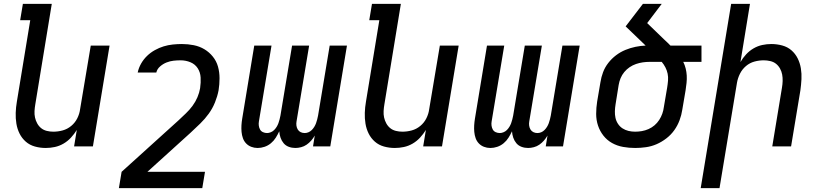

<svg xmlns="http://www.w3.org/2000/svg" viewBox="-20 -755 4240 990"><path d="M216 8Q187 8 160 0.5Q133 -7 113 -24.5Q93 -42 81 -66Q69 -90 64.5 -117.5Q60 -145 61 -173.5Q62 -202 67 -231L136 -651H84L98 -735H247L162 -217Q159 -200 158 -182.5Q157 -165 160.5 -149Q164 -133 172 -118.5Q180 -104 192.5 -94Q205 -84 221.5 -80Q238 -76 255 -76Q279 -76 303 -82.5Q327 -89 347 -105.5Q367 -122 378.5 -145Q390 -168 393 -192L448 -520H545L459 0H362L376 -85Q363 -64 346 -45.5Q329 -27 307.5 -14.5Q286 -2 262.5 3Q239 8 216 8Z M593 215 607 131 900 -134Q919 -152 938 -170Q957 -188 972.5 -209Q988 -230 998 -253.5Q1008 -277 1012 -301V-302Q1016 -329 1014.5 -355.5Q1013 -382 999.5 -403Q986 -424 962 -434Q938 -444 911 -444Q893 -444 875 -442Q857 -440 839 -433Q821 -426 805.5 -412.5Q790 -399 786 -381H690Q695 -405 707.5 -427Q720 -449 738 -466.5Q756 -484 778.5 -496.5Q801 -509 824 -516Q847 -523 871 -525.5Q895 -528 918 -528Q949 -528 979 -522Q1009 -516 1034 -501Q1059 -486 1077.5 -463Q1096 -440 1104 -411.5Q1112 -383 1112 -351.5Q1112 -320 1107 -289Q1101 -258 1088.5 -227Q1076 -196 1056.5 -169Q1037 -142 1012.5 -118Q988 -94 963 -71L740 131H1037L1023 215Z M1308 8Q1291 8 1275.5 2Q1260 -4 1249 -15.5Q1238 -27 1232.5 -42.5Q1227 -58 1225.5 -75Q1224 -92 1225 -109Q1226 -126 1229 -144L1291 -520H1380L1315 -129Q1313 -118 1314.5 -107Q1316 -96 1321 -87Q1326 -78 1336 -73.5Q1346 -69 1357 -69Q1366 -69 1376 -73Q1386 -77 1393.5 -84.5Q1401 -92 1406.5 -101Q1412 -110 1415.5 -119.5Q1419 -129 1421.5 -139Q1424 -149 1426 -159L1486 -520H1574L1509 -129Q1507 -118 1508.5 -107Q1510 -96 1515.5 -87Q1521 -78 1530.5 -73.5Q1540 -69 1551 -69Q1561 -69 1570.5 -73Q1580 -77 1587.5 -84.5Q1595 -92 1600.5 -101Q1606 -110 1609.5 -119.5Q1613 -129 1615.5 -139Q1618 -149 1620 -159L1680 -520H1769L1683 0H1594L1603 -56Q1595 -42 1584.5 -30Q1574 -18 1561 -9Q1548 0 1532.5 4Q1517 8 1503 8Q1485 8 1469 2Q1453 -4 1442.5 -16.5Q1432 -29 1426.5 -45Q1421 -61 1420 -78Q1412 -61 1402 -45Q1392 -29 1377 -16.5Q1362 -4 1344 2Q1326 8 1309 8Z M2016 8Q1987 8 1960 0.5Q1933 -7 1913 -24.5Q1893 -42 1881 -66Q1869 -90 1864.5 -117.5Q1860 -145 1861 -173.5Q1862 -202 1867 -231L1936 -651H1884L1898 -735H2047L1962 -217Q1959 -200 1958 -182.5Q1957 -165 1960.5 -149Q1964 -133 1972 -118.5Q1980 -104 1992.5 -94Q2005 -84 2021.5 -80Q2038 -76 2055 -76Q2079 -76 2103 -82.5Q2127 -89 2147 -105.5Q2167 -122 2178.5 -145Q2190 -168 2193 -192L2248 -520H2345L2259 0H2162L2176 -85Q2163 -64 2146 -45.5Q2129 -27 2107.5 -14.5Q2086 -2 2062.5 3Q2039 8 2016 8Z M2508 8Q2491 8 2475.5 2Q2460 -4 2449 -15.5Q2438 -27 2432.5 -42.5Q2427 -58 2425.5 -75Q2424 -92 2425 -109Q2426 -126 2429 -144L2491 -520H2580L2515 -129Q2513 -118 2514.5 -107Q2516 -96 2521 -87Q2526 -78 2536 -73.5Q2546 -69 2557 -69Q2566 -69 2576 -73Q2586 -77 2593.5 -84.5Q2601 -92 2606.5 -101Q2612 -110 2615.5 -119.5Q2619 -129 2621.5 -139Q2624 -149 2626 -159L2686 -520H2774L2709 -129Q2707 -118 2708.5 -107Q2710 -96 2715.5 -87Q2721 -78 2730.5 -73.5Q2740 -69 2751 -69Q2761 -69 2770.5 -73Q2780 -77 2787.5 -84.5Q2795 -92 2800.5 -101Q2806 -110 2809.5 -119.5Q2813 -129 2815.5 -139Q2818 -149 2820 -159L2880 -520H2969L2883 0H2794L2803 -56Q2795 -42 2784.5 -30Q2774 -18 2761 -9Q2748 0 2732.5 4Q2717 8 2703 8Q2685 8 2669 2Q2653 -4 2642.5 -16.5Q2632 -29 2626.5 -45Q2621 -61 2620 -78Q2612 -61 2602 -45Q2592 -29 2577 -16.5Q2562 -4 2544 2Q2526 8 2509 8Z M3255 8Q3223 8 3192.5 2.5Q3162 -3 3136 -17.5Q3110 -32 3091.5 -55.5Q3073 -79 3063.5 -107.5Q3054 -136 3054 -167.5Q3054 -199 3059 -231L3076 -331Q3080 -357 3089.5 -382.5Q3099 -408 3116.5 -430.5Q3134 -453 3156.5 -470Q3179 -487 3204.5 -497.5Q3230 -508 3256.5 -513.5Q3283 -519 3309 -520L3206 -619L3295 -735H3392L3317 -636L3406 -550Q3414 -543 3421.5 -535.5Q3429 -528 3437 -520H3597V-436H3503Q3511 -420 3515.5 -402Q3520 -384 3521 -365.5Q3522 -347 3520 -327.5Q3518 -308 3515 -289L3498 -189Q3494 -162 3484 -135Q3474 -108 3457 -84Q3440 -60 3416 -41.5Q3392 -23 3365.5 -11.5Q3339 0 3310.5 4Q3282 8 3255 8ZM3255 -76Q3272 -76 3289.5 -79Q3307 -82 3324 -89.5Q3341 -97 3355 -109Q3369 -121 3379 -136.5Q3389 -152 3395 -169Q3401 -186 3403 -203L3420 -303Q3423 -321 3424.5 -339.5Q3426 -358 3422.5 -375Q3419 -392 3411 -407.5Q3403 -423 3392 -436H3330Q3312 -436 3294.5 -433.5Q3277 -431 3259.5 -425Q3242 -419 3226.5 -408.5Q3211 -398 3199 -383.5Q3187 -369 3180 -352Q3173 -335 3170 -317L3154 -217Q3151 -199 3150.5 -181.5Q3150 -164 3153.5 -147.5Q3157 -131 3166.5 -116.5Q3176 -102 3190 -93Q3204 -84 3220.5 -80Q3237 -76 3255 -76Z M3593 215 3750 -735H3847L3798 -435Q3810 -456 3827 -474.5Q3844 -493 3865.5 -505.5Q3887 -518 3910.5 -523Q3934 -528 3957 -528Q3986 -528 4013.5 -520.5Q4041 -513 4061 -495.5Q4081 -478 4093 -454Q4105 -430 4109.5 -402.5Q4114 -375 4112.5 -346.5Q4111 -318 4107 -289L4059 0H3962L4012 -303Q4015 -320 4015.5 -337.5Q4016 -355 4013 -371Q4010 -387 4002 -401.5Q3994 -416 3981.5 -426Q3969 -436 3952 -440Q3935 -444 3918 -444Q3894 -444 3870 -437.5Q3846 -431 3826.5 -414.5Q3807 -398 3795.5 -375Q3784 -352 3780 -328L3690 215Z"/></svg>

Font: Iosevka Medium Extended
Style: Italic
Weight: 500
Width: 7
Italic angle: -9°
Monospace: yes
Designer: Belleve Invis
Foundry: Belleve Invis
Version: Version 32.5.0; ttfautohint (v1.8.4)